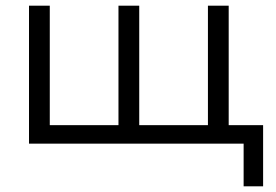

<svg xmlns="http://www.w3.org/2000/svg" viewBox="-20 -505 970 675"><path d="M82 0V-485H155V-65H396.5V-485H469.5V-65H711V-485H784V-65H905V150H836.5V0Z"/></svg>

Font: Geologica ExtraLight
Style: Regular
Weight: 200
Designer: Sindre Bremnes, Frode Helland
Foundry: Monokrom Skriftforlag AS
Version: Version 1.010; ttfautohint (v1.8.4.7-5d5b);gftools[0.9.28]